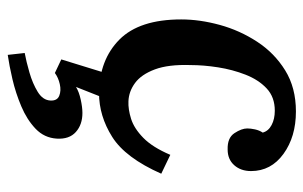

<svg xmlns="http://www.w3.org/2000/svg" viewBox="-168 -384 804 509"><g transform="rotate(90 234.5 -129.0)"><path d="M275 -511Q342 -511 387.5 -478Q433 -445 433 -392Q433 -365 417.5 -347.5Q402 -330 376 -330Q345 -329 332.5 -348Q320 -367 320 -382Q320 -391 322.5 -402.5Q325 -414 331 -423Q327 -438 311 -446.5Q295 -455 273 -455Q237 -455 214 -433.5Q191 -412 177.5 -377.5Q164 -343 158 -304.5Q152 -266 152 -232Q150 -173 163.5 -137Q177 -101 199.5 -84.5Q222 -68 248 -67Q269 -66 294.5 -74Q320 -82 345 -106.5Q370 -131 390 -178L440 -154Q398 -59 342.5 -24Q287 11 226 11Q138 10 84.5 -43Q31 -96 31 -207Q31 -256 45.5 -309Q60 -362 90 -408Q120 -454 166 -482.5Q212 -511 275 -511ZM125 253 120 208Q142 204 171.5 195.5Q201 187 223 173.5Q245 160 246 140Q247 122 233.5 116.5Q220 111 202.5 115Q185 119 173 128L137 111L174 -9H242L210 72Q223 64 243.5 59.5Q264 55 279 55Q310 55 329.5 72.5Q349 90 347 123Q345 156 321 179Q297 202 261.5 217Q226 232 189.5 240.5Q153 249 125 253Z"/></g></svg>

Font: Lora SemiBold
Style: Italic
Weight: 600
Italic angle: -3°
Designer: Olga Karpushina, Alexei Vanyashin (Cyrillic)
Foundry: Cyreal
Version: Version 3.011; ttfautohint (v1.8.4.7-5d5b)